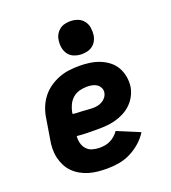

<svg xmlns="http://www.w3.org/2000/svg" viewBox="-141 -875 881 988"><g transform="rotate(-20 300.0 -381.0)"><path d="M277 8Q252 8 226.5 5.5Q201 3 177.5 -4Q154 -11 133 -23Q112 -35 95.5 -51.5Q79 -68 68 -89.5Q57 -111 51.5 -135Q46 -159 46.5 -184.5Q47 -210 52 -235L70 -345Q74 -373 85 -400.5Q96 -428 114 -451.5Q132 -475 157 -492.5Q182 -510 209.5 -520.5Q237 -531 265 -534.5Q293 -538 321 -538Q350 -538 378 -534Q406 -530 431.5 -520Q457 -510 478.5 -493.5Q500 -477 513.5 -453.5Q527 -430 532 -402Q537 -374 533 -346Q529 -322 517 -299Q505 -276 486.5 -258Q468 -240 445 -228Q422 -216 397.5 -209.5Q373 -203 349 -201Q325 -199 301 -199Q272 -199 243.5 -199.5Q215 -200 186 -203Q184 -183 189 -164Q194 -145 206.5 -131Q219 -117 238 -111.5Q257 -106 277 -106Q292 -106 307 -108.5Q322 -111 336 -118Q350 -125 362 -135.5Q374 -146 383 -159L506 -108Q488 -79 461.5 -56Q435 -33 404.5 -18Q374 -3 341.5 2.5Q309 8 277 8ZM313 -310Q326 -310 339 -312.5Q352 -315 364 -321.5Q376 -328 385 -339.5Q394 -351 396 -364Q399 -378 392.5 -391Q386 -404 374.5 -411.5Q363 -419 349 -421.5Q335 -424 321 -424Q301 -424 280.5 -418.5Q260 -413 244 -399Q228 -385 219 -366Q210 -347 206 -327L205 -317Q218 -315 231.5 -314.5Q245 -314 258.5 -313.5Q272 -313 285.5 -311.5Q299 -310 313 -310ZM356 -590Q335 -590 315 -597.5Q295 -605 283 -621.5Q271 -638 267.5 -659Q264 -680 268 -702Q270 -717 278 -730.5Q286 -744 298.5 -753.5Q311 -763 326.5 -766.5Q342 -770 356 -770Q378 -770 397.5 -762.5Q417 -755 429.5 -738.5Q442 -722 445 -701Q448 -680 445 -658Q442 -643 434.5 -629.5Q427 -616 414 -606.5Q401 -597 386 -593.5Q371 -590 356 -590Z"/></g></svg>

Font: Iosevka Curly Heavy Extended
Style: Italic
Weight: 900
Width: 7
Italic angle: -9°
Monospace: yes
Designer: Belleve Invis
Foundry: Belleve Invis
Version: Version 11.1.0; ttfautohint (v1.8.3)